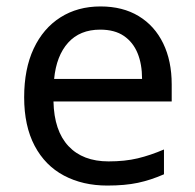

<svg xmlns="http://www.w3.org/2000/svg" viewBox="-20 -566 604 596"><path d="M292 -546Q361 -546 410.5 -516Q460 -486 486.5 -431.5Q513 -377 513 -304V-251H146Q148 -160 192.5 -112.5Q237 -65 317 -65Q368 -65 407.5 -74.5Q447 -84 489 -102V-25Q448 -7 408 1.5Q368 10 313 10Q237 10 178.5 -21Q120 -52 87.5 -113.5Q55 -175 55 -264Q55 -352 84.5 -415Q114 -478 167.5 -512Q221 -546 292 -546ZM291 -474Q228 -474 191.5 -433.5Q155 -393 148 -321H421Q421 -367 407 -401Q393 -435 364.5 -454.5Q336 -474 291 -474Z"/></svg>

Font: hextamil15
Style: Book
Weight: 400
Designer: Jelle Bosma - Monotype Design Team
Foundry: Monotype Imaging Inc.
Version: Version 2.003